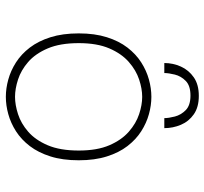

<svg xmlns="http://www.w3.org/2000/svg" viewBox="-42 -680 734 690"><g transform="rotate(90 325.0 -335.0)"><path d="M328 11Q297.5 11 265.8 2.2Q234 -6.5 204.2 -25.5Q174.5 -44.5 151 -75.2Q127.5 -106 113.8 -149.5Q100 -193 100 -251Q100 -308.5 113.8 -352Q127.5 -395.5 151 -426Q174.5 -456.5 204.2 -475.5Q234 -494.5 265.8 -503.2Q297.5 -512 328 -512Q358.5 -512 390.2 -503.2Q422 -494.5 451.8 -475.5Q481.5 -456.5 505 -426Q528.5 -395.5 542.2 -352Q556 -308.5 556 -251Q556 -193 542.2 -149.5Q528.5 -106 505 -75.2Q481.5 -44.5 451.8 -25.5Q422 -6.5 390.2 2.2Q358.5 11 328 11ZM328 -22Q357 -22 390.2 -32.8Q423.5 -43.5 453.2 -69.2Q483 -95 502 -139.5Q521 -184 521 -251Q521 -317 502 -361Q483 -405 453.2 -431Q423.5 -457 390.2 -468Q357 -479 328 -479Q299 -479 265.8 -468Q232.5 -457 202.8 -431Q173 -405 154 -361Q135 -317 135 -251Q135 -184 154 -139.5Q173 -95 202.8 -69.2Q232.5 -43.5 265.8 -32.8Q299 -22 328 -22ZM324.5 -682.5Q365 -682.5 390.8 -664.5Q416.5 -646.5 428.5 -618Q440.5 -589.5 440.5 -558.5H404.5Q404.5 -574 398.8 -596.2Q393 -618.5 375.8 -635.5Q358.5 -652.5 323.5 -652.5Q288 -652.5 270.8 -635.5Q253.5 -618.5 248 -596.2Q242.5 -574 242.5 -558.5H206.5Q206.5 -589.5 219.2 -618Q232 -646.5 258 -664.5Q284 -682.5 324.5 -682.5Z"/></g></svg>

Font: Trispace Thin
Style: Regular
Weight: 100
Designer: Tyler Finck
Foundry: Etcetera Type Company
Version: Version 1.210